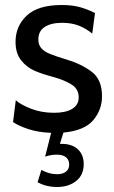

<svg xmlns="http://www.w3.org/2000/svg" viewBox="-20 -520 454 766"><path d="M233 9 219 54H227Q267 54 290.5 75.5Q314 97 314 135Q314 178 284 202Q254 226 208 226Q164 226 130 207L145 158Q176 175 208 175Q230 175 243 165Q256 155 256 137Q256 118 243.5 107.5Q231 97 206 97Q183 97 160 105L184 10Q132 8 93 -5Q54 -18 32 -33L43 -120Q63 -102 104.5 -86Q146 -70 196 -70Q243 -70 268.5 -86Q294 -102 294 -131Q294 -165 266 -182.5Q238 -200 196 -212Q150 -224 118.5 -237.5Q87 -251 64.5 -279Q42 -307 42 -353Q42 -416 87 -458Q132 -500 226 -500Q269 -500 299 -491.5Q329 -483 359 -468L348 -386Q324 -406 295 -417.5Q266 -429 228 -429Q184 -429 158.5 -412.5Q133 -396 133 -363Q133 -341 145 -327.5Q157 -314 179 -305Q201 -296 247 -282Q304 -265 345.5 -234Q387 -203 387 -136Q387 -82 352 -40.5Q317 1 233 9Z"/></svg>

Font: Cabin
Style: Regular
Weight: 400
Designer: Pablo Impallari
Foundry: Pablo Impallari. http://www.impallari.com Igino Marini. http://www.ikern.com
Version: Version 2.001